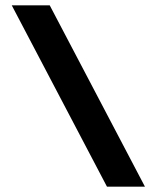

<svg xmlns="http://www.w3.org/2000/svg" viewBox="-20 -709 575 718"><path d="M24 -689 380 -11H522L166 -689Z"/></svg>

Font: SpinnyJost
Style: Bold
Weight: 700
Version: Version 3.710